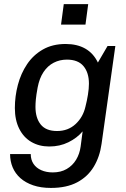

<svg xmlns="http://www.w3.org/2000/svg" viewBox="-20 -737 619 943"><path d="M230 186Q180.5 186 143.1 173.2Q105.8 160.5 80.2 137.9Q54.8 115.2 42.1 84.9Q29.5 54.5 29.5 19.8H131Q131 47.5 144.5 67.8Q158 88 182.8 98.9Q207.5 109.8 239.2 109.8Q278.8 109.8 307.6 93Q336.5 76.2 353.9 47.4Q371.2 18.5 376 -17L385.8 -91.8Q358.5 -59.2 316.1 -38.4Q273.8 -17.5 222 -17.5Q172.2 -17.5 134 -39.8Q95.8 -62 74.4 -104.8Q53 -147.5 53 -206.5Q53 -264.2 67.8 -320.2Q82.5 -376.2 112.9 -421.5Q143.2 -466.8 190.6 -493.9Q238 -521 302.2 -521Q359 -521 398.9 -498.2Q438.8 -475.5 460.8 -429.8L508.2 -511H546.5L478.8 -30.5Q470 33.2 440.4 82.1Q410.8 131 358.9 158.5Q307 186 230 186ZM260.2 -93.5Q314.5 -93.5 351.4 -127.8Q388.2 -162 399.8 -213.8Q407 -241.5 411.9 -271.8Q416.8 -302 416.8 -326Q416.8 -380.2 390.1 -412.2Q363.5 -444.2 308.5 -444.2Q273.2 -444.2 243.8 -429Q214.2 -413.8 193.9 -383.4Q173.5 -353 164.8 -307Q158 -270 156.1 -249.2Q154.2 -228.5 154.2 -212.2Q154.2 -157.5 180 -125.5Q205.8 -93.5 260.2 -93.5ZM279.8 -616.2 293.2 -716.8H413.2L399.8 -616.2Z"/></svg>

Font: Chivo Medium
Style: Italic
Weight: 500
Italic angle: -8.05°
Designer: Hector Gatti
Foundry: Omnibus-Type
Version: Version 2.002